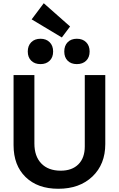

<svg xmlns="http://www.w3.org/2000/svg" viewBox="-20 -1159 736 1189"><path d="M363 -927 176 -1039 251 -1139 414 -995ZM513.5 -783Q492 -762 456 -762Q420 -762 399 -783Q378 -804 378 -840Q378 -876 399 -897.5Q420 -919 456 -919Q492 -919 513.5 -897.5Q535 -876 535 -840Q535 -804 513.5 -783ZM231 -762Q195 -762 173.5 -783Q152 -804 152 -840Q152 -876 173.5 -897.5Q195 -919 231 -919Q266 -919 287.5 -897.5Q309 -876 309 -840Q309 -804 287.5 -783Q266 -762 231 -762ZM341 10Q213 10 138.5 -62.5Q64 -135 64 -260V-694H193V-270Q193 -191 236 -146.5Q279 -102 356 -102Q426 -102 465.5 -141.5Q505 -181 505 -252V-694H632V-267Q632 -142 552.5 -66Q473 10 341 10Z"/></svg>

Font: Cantarell
Style: Bold
Weight: 700
Designer: Dave Crossland, Nikolaus Waxweiler, Florian Fecher, Jacques Le Bailly, Eben Sorkin, Alexei Vanyashin, Alexios Zavras, Em
Version: Version 0.303